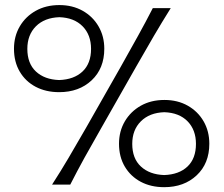

<svg xmlns="http://www.w3.org/2000/svg" viewBox="-20 -746 904 776"><path d="M219 -373.5Q165.5 -373.5 124.2 -395.2Q83 -417 59.8 -456.5Q36.5 -496 36.5 -549Q36.5 -599.5 60 -639.5Q83.5 -679.5 124.8 -702.5Q166 -725.5 220 -725.5Q273 -725.5 314 -702.5Q355 -679.5 378.2 -639.5Q401.5 -599.5 401.5 -549Q401.5 -469.5 350.5 -421.5Q299.5 -373.5 219 -373.5ZM190.5 0Q226 -55 257.2 -108Q288.5 -161 327.5 -229L468.5 -477Q508.5 -548 538.2 -601.8Q568 -655.5 597.5 -713H670Q634 -655.5 602.5 -601.8Q571 -548 530.5 -477L389.5 -229Q350.5 -161 321.2 -108Q292 -55 264 0ZM219 -422.5Q279 -424.5 313.5 -457Q348 -489.5 348 -548.5Q348 -605 313.8 -639.8Q279.5 -674.5 220 -676.5Q160 -674.5 125.2 -639.8Q90.5 -605 90.5 -548.5Q90.5 -489.5 125.2 -457Q160 -424.5 219 -422.5ZM643.5 10.5Q590 10.5 549 -11.2Q508 -33 484.5 -72.5Q461 -112 461 -165Q461 -215.5 484.5 -255.5Q508 -295.5 549.2 -318.8Q590.5 -342 644.5 -342Q698 -342 739 -318.8Q780 -295.5 803 -255.5Q826 -215.5 826 -165Q826 -85.5 775 -37.5Q724 10.5 643.5 10.5ZM643.5 -38.5Q703.5 -40.5 737.8 -73Q772 -105.5 772 -164.5Q772 -221 738 -255.8Q704 -290.5 644 -292.5Q584.5 -290.5 549.5 -255.8Q514.5 -221 514.5 -164.5Q514.5 -105.5 549.5 -73Q584.5 -40.5 643.5 -38.5Z"/></svg>

Font: Commissioner Flair Light
Style: Regular
Weight: 300
Designer: Kostas Bartsokas
Foundry: Kostas Bartsokas
Version: Version 1.000; ttfautohint (v1.8.3)